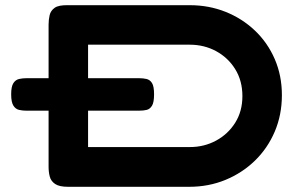

<svg xmlns="http://www.w3.org/2000/svg" viewBox="-20 -710 1132 739"><path d="M242 9Q208 9 192 -2Q176 -13 171.5 -30.5Q167 -48 167 -68V-615Q167 -634 171 -651.5Q175 -669 190.5 -680Q206 -691 243 -690H711Q784 -690 848 -664.5Q912 -639 961 -592.5Q1010 -546 1037.5 -482.5Q1065 -419 1065 -344Q1065 -268 1037.5 -203.5Q1010 -139 961 -91.5Q912 -44 847.5 -17.5Q783 9 708 9ZM319 -144H711Q766 -144 812 -169Q858 -194 885.5 -238Q913 -282 913 -340Q913 -399 885.5 -443.5Q858 -488 812 -513Q766 -538 710 -538H319ZM81 -284Q67 -284 53.5 -287Q40 -290 31.5 -303.5Q23 -317 23 -347Q23 -377 31.5 -390Q40 -403 53.5 -406Q67 -409 81 -409H516Q531 -409 544 -406Q557 -403 565 -390.5Q573 -378 573 -347Q573 -316 565 -303Q557 -290 544.5 -287Q532 -284 515 -284Z"/></svg>

Font: Fredoka Expanded SemiBold
Style: Regular
Weight: 600
Width: 7
Designer: Ben Nathan
Foundry: Milena B. Brandão, Ben Nathan
Version: Version 2.001